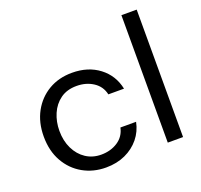

<svg xmlns="http://www.w3.org/2000/svg" viewBox="-124 -840 1039 991"><g transform="rotate(-20 396.0 -344.0)"><path d="M297 12Q227 12 170.5 -20Q114 -52 81 -110.5Q48 -169 48 -248Q48 -325 80 -383.5Q112 -442 168 -475Q224 -508 297 -508Q385 -508 445.5 -462Q506 -416 522 -339H436Q426 -385 387 -410.5Q348 -436 296 -436Q243 -436 207 -410Q171 -384 152.5 -341Q134 -298 134 -248Q134 -193 155 -150Q176 -107 212.5 -83Q249 -59 296 -59Q348 -59 387 -84.5Q426 -110 436 -157H522Q512 -107 481 -69Q450 -31 403 -9.5Q356 12 297 12Z M639 0V-700H723V0Z"/></g></svg>

Font: Rethink Sans
Style: Regular
Weight: 400
Designer: The Rethink Sans project authors (Hans Thiessen). DM Sans designed by Colophon Foundry.
Foundry: Rethink Communications LLC
Version: Version 1.001